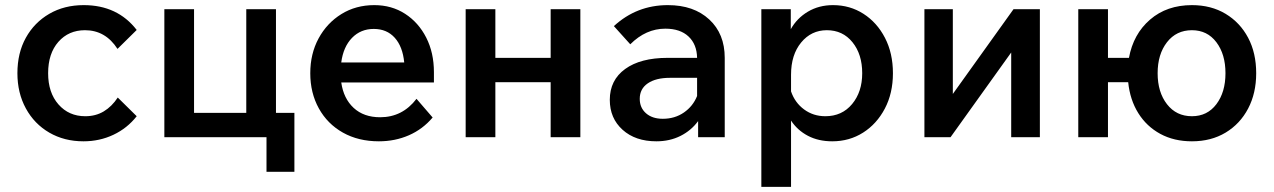

<svg xmlns="http://www.w3.org/2000/svg" viewBox="-20 -536 4975 750"><path d="M440 -155 514 -82Q477 -35 423 -9.5Q369 16 306 16Q231 16 172.5 -18Q114 -52 81 -112.5Q48 -173 48 -250Q48 -329 81 -388.5Q114 -448 172.5 -482Q231 -516 307 -516Q439 -516 514 -419L439 -345Q392 -418 312 -418Q248 -418 208 -372.5Q168 -327 168 -250Q168 -174 208.5 -128Q249 -82 313 -82Q354 -82 385.5 -101Q417 -120 440 -155Z M622 0V-500H738V-95H942V-500H1058V-95H1130V135H1021V0Z M1607 -150 1670 -77Q1631 -31 1577 -7.5Q1523 16 1460 16Q1380 16 1319.5 -18Q1259 -52 1225.5 -112.5Q1192 -173 1192 -250Q1192 -326 1224.5 -386Q1257 -446 1313.5 -481Q1370 -516 1442 -516Q1510 -516 1562.5 -482Q1615 -448 1645 -389Q1675 -330 1675 -254V-214H1313Q1322 -151 1361.5 -114.5Q1401 -78 1465 -78Q1552 -78 1607 -150ZM1440 -423Q1389 -423 1355 -388Q1321 -353 1313 -292H1559Q1553 -354 1522 -388.5Q1491 -423 1440 -423Z M1799 0V-500H1915V-310H2131V-500H2247V0H2131V-215H1915V0Z M2544 16Q2462 16 2412 -29Q2362 -74 2362 -146Q2362 -223 2422 -266.5Q2482 -310 2588 -310H2703Q2702 -363 2669.5 -393.5Q2637 -424 2579 -424Q2503 -424 2442 -363L2378 -434Q2467 -516 2589 -516Q2690 -516 2750.5 -460Q2811 -404 2811 -310V0H2707V-63Q2680 -26 2638 -5Q2596 16 2544 16ZM2569 -72Q2616 -72 2651.5 -96.5Q2687 -121 2703 -161V-232H2597Q2542 -232 2510.5 -210.5Q2479 -189 2479 -150Q2479 -115 2503.5 -93.5Q2528 -72 2569 -72Z M3070 194H2954V-500H3069V-422Q3093 -465 3136 -490.5Q3179 -516 3234 -516Q3300 -516 3353 -482Q3406 -448 3437 -388Q3468 -328 3468 -250Q3468 -172 3436.5 -112Q3405 -52 3351.5 -18Q3298 16 3231 16Q3177 16 3136 -5.5Q3095 -27 3070 -65ZM3070 -244V-179Q3085 -135 3121 -108.5Q3157 -82 3204 -82Q3269 -82 3308.5 -129.5Q3348 -177 3348 -250Q3348 -324 3310 -371Q3272 -418 3210 -418Q3149 -418 3109.5 -370Q3070 -322 3070 -244Z M3591 0V-500H3702V-169L3939 -500H4042V0H3930V-331L3693 0Z M4192 0V-500H4308V-310H4390Q4407 -403 4472.5 -459.5Q4538 -516 4636 -516Q4711 -516 4767.5 -482Q4824 -448 4855.5 -388.5Q4887 -329 4887 -250Q4887 -172 4855.5 -112Q4824 -52 4767.5 -18Q4711 16 4636 16Q4566 16 4512.5 -13Q4459 -42 4426.5 -94Q4394 -146 4387 -215H4308V0ZM4636 -82Q4696 -82 4731.5 -129Q4767 -176 4767 -250Q4767 -324 4731.5 -371Q4696 -418 4636 -418Q4575 -418 4538.5 -371Q4502 -324 4502 -250Q4502 -176 4538.5 -129Q4575 -82 4636 -82Z"/></svg>

Font: Wix Madefor Text SemiBold
Style: Regular
Weight: 600
Designer: Dalton Maag Ltd
Foundry: Dalton Maag Ltd
Version: Version 3.100